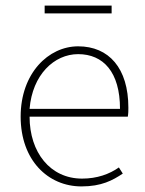

<svg xmlns="http://www.w3.org/2000/svg" viewBox="-20 -656 518 688"><path d="M272 12C344 12 384 -10 420 -34L406 -56C372 -32 328 -16 274 -16C160 -16 86 -110 86 -238H438C440 -250 440 -260 440 -270C440 -412 370 -490 260 -490C154 -490 54 -394 54 -238C54 -82 152 12 272 12ZM86 -266C96 -388 174 -462 260 -462C350 -462 410 -398 410 -266ZM140 -608H380V-636H140Z"/></svg>

Font: Source Sans Pro ExtraLight
Style: Regular
Weight: 200
Designer: Paul D. Hunt
Foundry: Adobe Systems Incorporated
Version: Version 3.006;hotconv 1.0.111;makeotfexe 2.5.65597